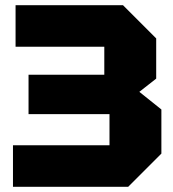

<svg xmlns="http://www.w3.org/2000/svg" viewBox="-20 -720 666 740"><path d="M474 0H30V-160H402V-280H90V-432H382V-540H40V-700H454L582 -572V-417L517 -366L602 -298V-128Z"/></svg>

Font: Tektur ExtraBold
Style: Regular
Weight: 800
Designer: Adam Jagosz
Foundry: Adam Jagosz
Version: Version 1.005;gftools[0.9.30]